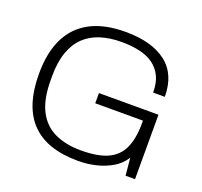

<svg xmlns="http://www.w3.org/2000/svg" viewBox="-123 -839 1043 991"><g transform="rotate(20 398.5 -343.0)"><path d="M401 12Q229 12 143.5 -76Q58 -164 58 -343Q58 -459 97 -538Q136 -617 213 -657.5Q290 -698 406 -698Q478 -698 534 -682.5Q590 -667 629.5 -636.5Q669 -606 689 -560Q709 -514 709 -452H645Q645 -506 627 -542Q609 -578 577 -600.5Q545 -623 500.5 -632.5Q456 -642 404 -642Q341 -642 289.5 -626Q238 -610 201.5 -575.5Q165 -541 145.5 -486Q126 -431 126 -353V-332Q126 -228 158.5 -164.5Q191 -101 252 -72.5Q313 -44 396 -44Q489 -44 543 -69Q597 -94 621 -147Q645 -200 645 -281V-298H383V-354H710V0H658L649 -96Q625 -57 584.5 -33.5Q544 -10 497 1Q450 12 401 12Z"/></g></svg>

Font: Archivo SemiBold ExtraLight
Style: Regular
Weight: 250
Version: Version 2.001